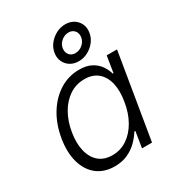

<svg xmlns="http://www.w3.org/2000/svg" viewBox="-191 -922 974 1054"><g transform="rotate(-30 296.5 -395.0)"><path d="M228.5 11.2Q161.6 11.2 116.9 -23.9Q72.3 -59.1 54.4 -122.3Q36.6 -185.5 50.3 -268.6Q64.5 -352.1 103.3 -414.6Q142.1 -477.1 198.5 -512Q254.9 -546.9 321.3 -546.9Q368.7 -546.9 399.2 -530.3Q429.7 -513.7 447 -488.3Q464.4 -462.9 471.7 -436H476.6L493.2 -539.1H558.6L469.2 0H405.8L421.9 -101.1H415.5Q398.9 -73.7 373 -47.9Q347.2 -22 311.3 -5.4Q275.4 11.2 228.5 11.2ZM247.6 -48.3Q299.8 -48.3 341.6 -76.7Q383.3 -105 411.4 -154.8Q439.5 -204.6 449.7 -269Q460.9 -334 449.5 -383.1Q438 -432.1 405.5 -459.7Q373 -487.3 320.8 -487.3Q267.6 -487.3 225.3 -459Q183.1 -430.7 155 -381.6Q127 -332.5 116.7 -269Q106 -205.6 117.7 -155.5Q129.4 -105.5 162.1 -76.9Q194.8 -48.3 247.6 -48.3ZM345.2 -587.4Q314.5 -587.4 291.7 -601.8Q269 -616.2 258.1 -640.4Q247.1 -664.6 252 -694.3Q256.8 -724.1 275.9 -748Q294.9 -772 322.5 -786.4Q350.1 -800.8 380.4 -800.8Q411.1 -800.8 433.8 -786.4Q456.5 -772 467.3 -748Q478 -724.1 473.1 -694.3Q468.8 -664.6 449.7 -640.4Q430.7 -616.2 403.3 -601.8Q376 -587.4 345.2 -587.4ZM351.1 -635.3Q376.5 -635.3 397 -652.6Q417.5 -669.9 421.4 -694.8Q425.3 -719.7 411.6 -736.3Q397.9 -752.9 374 -752.9Q349.1 -752.9 328.6 -736.1Q308.1 -719.2 303.7 -694.3Q299.8 -669.4 313.2 -652.3Q326.7 -635.3 351.1 -635.3Z"/></g></svg>

Font: Inter 18pt Light
Style: Italic
Weight: 300
Italic angle: -9.3988°
Designer: Rasmus Andersson
Foundry: rsms
Version: Version 4.001;git-66647c0bb